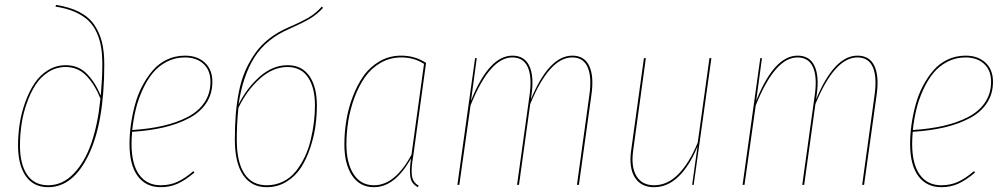

<svg xmlns="http://www.w3.org/2000/svg" viewBox="-20 -755 4103 784"><path d="M176.8 9.3Q116.7 9.3 85.2 -36.1Q53.7 -81.5 53.7 -161.1Q53.7 -205.1 60.5 -249.8Q67.4 -294.4 83 -337.6Q98.6 -380.9 120.6 -414.3Q142.6 -447.8 175.8 -468.3Q209 -488.8 248.5 -488.8Q298.3 -488.8 332.3 -456.1Q366.2 -423.3 391.6 -364.7Q397.9 -439.5 397.9 -491.7Q397.9 -530.3 393.1 -561Q388.2 -591.8 375.5 -620.6Q362.8 -649.4 341.6 -670.2Q320.3 -690.9 286.4 -706.1Q252.4 -721.2 206.5 -728L209 -734.9Q265.6 -726.1 304.7 -705.6Q343.8 -685.1 365.5 -652.8Q387.2 -620.6 396.5 -582Q405.8 -543.5 405.8 -492.2Q405.8 -256.3 342.3 -123.5Q278.8 9.3 176.8 9.3ZM176.8 1.5Q235.4 1.5 281.2 -46.4Q327.1 -94.2 353.8 -172.9Q380.4 -251.5 390.1 -353Q364.7 -413.6 330.8 -447.5Q296.9 -481.4 248.5 -481.4Q210 -481.4 178 -461.2Q146 -440.9 125 -408.2Q104 -375.5 89.1 -333Q74.2 -290.5 67.9 -247.3Q61.5 -204.1 61.5 -161.1Q61.5 -84.5 90.8 -41.5Q120.1 1.5 176.8 1.5Z M847.2 -420.9Q847.2 -371.6 822 -333.7Q796.9 -295.9 751.2 -272Q705.6 -248 647.9 -234.6Q590.3 -221.2 519.5 -216.8Q517.1 -188.5 517.1 -167.5Q517.1 -85 548.3 -41.7Q579.6 1.5 636.2 1.5Q673.8 1.5 704.3 -12.5Q734.9 -26.4 769.5 -56.2L773.9 -50.3Q737.3 -19.5 705.8 -5.1Q674.3 9.3 636.2 9.3Q575.7 9.3 542.2 -36.1Q508.8 -81.5 508.8 -167Q508.8 -205.6 514.4 -245.6Q520 -285.6 531 -326.7Q542 -367.7 560.8 -403.6Q579.6 -439.5 603.8 -467.5Q627.9 -495.6 661.9 -511.7Q695.8 -527.8 735.4 -527.8Q785.6 -527.8 816.4 -499.3Q847.2 -470.7 847.2 -420.9ZM734.9 -520.5Q694.8 -520.5 660.6 -502.7Q626.5 -484.9 603 -455.8Q579.6 -426.8 561.8 -387.5Q543.9 -348.1 534.2 -307.6Q524.4 -267.1 520 -224.1Q590.3 -228.5 647 -241.7Q703.6 -254.9 747.6 -278.1Q791.5 -301.3 815.4 -337.6Q839.4 -374 839.4 -420.9Q839.4 -467.8 811 -494.1Q782.7 -520.5 734.9 -520.5Z M1154.3 -488.8Q1212.4 -488.8 1243.2 -444.8Q1273.9 -400.9 1273.9 -324.2Q1273.9 -283.2 1268.1 -240.5Q1262.2 -197.8 1247.1 -152.1Q1231.9 -106.4 1209.5 -71.3Q1187 -36.1 1150.6 -13.4Q1114.3 9.3 1068.8 9.3Q1006.3 9.3 972.7 -40.3Q939 -89.8 939 -185.1Q939 -240.7 942.6 -286.6Q946.3 -332.5 955.3 -379.2Q964.4 -425.8 980.7 -463.9Q997.1 -502 1020.8 -536.1Q1044.4 -570.3 1079.3 -597.4Q1114.3 -624.5 1158.7 -643.6Q1210.9 -666 1241 -683.8Q1271 -701.7 1294.4 -728.5L1298.8 -722.7Q1275.4 -696.8 1246.6 -679.4Q1217.8 -662.1 1162.6 -637.7Q1066.4 -596.2 1018.8 -520.5Q971.2 -444.8 954.1 -328.6Q988.8 -397 1041.5 -442.9Q1094.2 -488.8 1154.3 -488.8ZM1068.8 1.5Q1105.5 1.5 1136.2 -13.9Q1167 -29.3 1188 -55.7Q1209 -82 1224.6 -114.7Q1240.2 -147.5 1249 -185.1Q1257.8 -222.7 1262 -257.3Q1266.1 -292 1266.1 -324.7Q1266.1 -397.5 1237.5 -439.5Q1209 -481.4 1153.8 -481.4Q1094.7 -481.4 1041.5 -434.1Q988.3 -386.7 953.6 -314.9Q946.8 -249 946.8 -184.6Q946.8 -93.3 978 -45.9Q1009.3 1.5 1068.8 1.5Z M1618.2 -527.8Q1674.8 -527.8 1719.7 -498L1667.5 -118.7Q1658.2 -67.4 1661.9 -38.8Q1665.5 -10.3 1689.5 2.9L1686.5 9.3Q1672.9 2 1665 -8.5Q1657.2 -19 1655.3 -35.6Q1653.3 -52.2 1654.1 -67.4Q1654.8 -82.5 1658.2 -108.4Q1592.8 9.3 1506.8 9.3Q1449.2 9.3 1417.7 -38.1Q1386.2 -85.4 1386.2 -165Q1386.2 -214.4 1394.3 -263.7Q1402.3 -313 1420.7 -361.1Q1439 -409.2 1465.1 -445.8Q1491.2 -482.4 1530.8 -505.1Q1570.3 -527.8 1618.2 -527.8ZM1618.2 -520.5Q1572.3 -520.5 1533.9 -498.3Q1495.6 -476.1 1470.5 -440.2Q1445.3 -404.3 1427.7 -357.2Q1410.2 -310.1 1402.3 -261.7Q1394.5 -213.4 1394.5 -165.5Q1394.5 -89.4 1423.8 -43.9Q1453.1 1.5 1507.3 1.5Q1592.8 1.5 1660.2 -123L1711.4 -494.1Q1671.4 -520.5 1618.2 -520.5Z M2316.9 -527.8Q2366.2 -527.8 2386 -485.8Q2405.8 -443.8 2395 -368.2L2343.8 0H2335.9L2386.7 -367.7Q2397 -441.4 2379.4 -481Q2361.8 -520.5 2316.4 -520.5Q2223.6 -520.5 2145 -330.1L2099.1 0H2091.3L2142.6 -367.7Q2152.8 -441.4 2135 -481Q2117.2 -520.5 2071.8 -520.5Q1980 -520.5 1901.4 -324.7L1855.5 0H1847.7L1919.9 -517.6H1926.8L1903.3 -343.8Q1977.1 -527.8 2072.3 -527.8Q2121.6 -527.8 2141.4 -485.8Q2161.1 -443.8 2150.4 -368.2L2147.9 -349.6Q2222.2 -527.8 2316.9 -527.8Z M2650.4 9.3Q2597.2 9.3 2572.3 -30.5Q2547.4 -70.3 2557.1 -140.1L2609.4 -517.6H2617.2L2565.4 -140.1Q2556.2 -73.2 2578.9 -35.9Q2601.6 1.5 2650.9 1.5Q2705.6 1.5 2750.5 -44.4Q2795.4 -90.3 2829.1 -172.9L2877 -517.6H2884.8L2812.5 0H2806.2L2828.1 -156.7Q2795.9 -78.1 2751 -34.4Q2706.1 9.3 2650.4 9.3Z M3481.4 -527.8Q3530.8 -527.8 3550.5 -485.8Q3570.3 -443.8 3559.6 -368.2L3508.3 0H3500.5L3551.3 -367.7Q3561.5 -441.4 3543.9 -481Q3526.4 -520.5 3481 -520.5Q3388.2 -520.5 3309.6 -330.1L3263.7 0H3255.9L3307.1 -367.7Q3317.4 -441.4 3299.6 -481Q3281.7 -520.5 3236.3 -520.5Q3144.5 -520.5 3065.9 -324.7L3020 0H3012.2L3084.5 -517.6H3091.3L3067.9 -343.8Q3141.6 -527.8 3236.8 -527.8Q3286.1 -527.8 3305.9 -485.8Q3325.7 -443.8 3314.9 -368.2L3312.5 -349.6Q3386.7 -527.8 3481.4 -527.8Z M4034.7 -420.9Q4034.7 -371.6 4009.5 -333.7Q3984.4 -295.9 3938.7 -272Q3893.1 -248 3835.4 -234.6Q3777.8 -221.2 3707 -216.8Q3704.6 -188.5 3704.6 -167.5Q3704.6 -85 3735.8 -41.7Q3767.1 1.5 3823.7 1.5Q3861.3 1.5 3891.8 -12.5Q3922.4 -26.4 3957 -56.2L3961.4 -50.3Q3924.8 -19.5 3893.3 -5.1Q3861.8 9.3 3823.7 9.3Q3763.2 9.3 3729.7 -36.1Q3696.3 -81.5 3696.3 -167Q3696.3 -205.6 3701.9 -245.6Q3707.5 -285.6 3718.5 -326.7Q3729.5 -367.7 3748.3 -403.6Q3767.1 -439.5 3791.3 -467.5Q3815.4 -495.6 3849.4 -511.7Q3883.3 -527.8 3922.9 -527.8Q3973.1 -527.8 4003.9 -499.3Q4034.7 -470.7 4034.7 -420.9ZM3922.4 -520.5Q3882.3 -520.5 3848.1 -502.7Q3814 -484.9 3790.5 -455.8Q3767.1 -426.8 3749.3 -387.5Q3731.4 -348.1 3721.7 -307.6Q3711.9 -267.1 3707.5 -224.1Q3777.8 -228.5 3834.5 -241.7Q3891.1 -254.9 3935.1 -278.1Q3979 -301.3 4002.9 -337.6Q4026.9 -374 4026.9 -420.9Q4026.9 -467.8 3998.5 -494.1Q3970.2 -520.5 3922.4 -520.5Z"/></svg>

Font: Fira Sans Compressed Eight
Style: Italic
Weight: 100
Width: 3
Italic angle: -8°
Designer: Carrois Corporate & Edenspiekermann AG
Foundry: Carrois Corporate GbR & Edenspiekermann AG
Version: Version 4.203;PS 004.203;hotconv 1.0.88;makeotf.lib2.5.64775